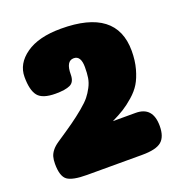

<svg xmlns="http://www.w3.org/2000/svg" viewBox="-123 -773 829 884"><g transform="rotate(-20 291.0 -331.0)"><path d="M351 -186H462Q546 -186 546 -92Q546 -39 519.5 -16.5Q493 6 425 6H154Q84 6 58.5 -12.5Q33 -31 33 -92Q33 -112 37 -126.5Q41 -141 52 -155Q63 -169 82 -182Q136 -218 167 -240Q198 -262 227.5 -286.5Q257 -311 271 -328.5Q285 -346 296.5 -368Q308 -390 311.5 -412Q315 -434 315 -464Q315 -520 280 -520Q242 -520 242 -454Q242 -417 218 -406Q194 -395 147 -395Q83 -395 60.5 -423Q38 -451 38 -516Q38 -581 99.5 -624.5Q161 -668 271 -668Q543 -668 543 -461Q543 -413 532 -373.5Q521 -334 505 -307.5Q489 -281 461.5 -257Q434 -233 410 -218Q386 -203 351 -186Z"/></g></svg>

Font: Coiny
Style: Regular
Weight: 400
Version: Version 001.001